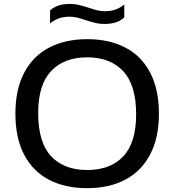

<svg xmlns="http://www.w3.org/2000/svg" viewBox="-20 -949 888 978"><path d="M58.5 -370Q58.5 -494.5 103.8 -579.5Q149 -664.5 231 -707Q313 -749.5 424 -749.5Q536 -749.5 618 -707Q700 -664.5 744.8 -579.2Q789.5 -494 789.5 -370Q789.5 -246 744.2 -161Q699 -76 617 -33.2Q535 9.5 424 9.5Q312.5 9.5 230.2 -33Q148 -75.5 103.2 -160.5Q58.5 -245.5 58.5 -370ZM673.5 -367Q673.5 -515 607.8 -586Q542 -657 424 -657Q306.5 -657 240.5 -587.2Q174.5 -517.5 174.5 -373Q174.5 -224 240 -153.5Q305.5 -83 424 -83Q542.5 -83 608 -152.8Q673.5 -222.5 673.5 -367ZM416 -846.5Q389.5 -855.5 371.5 -859.8Q353.5 -864 334.5 -864Q304 -864 280.8 -855.8Q257.5 -847.5 235 -830V-896Q254 -913 278.5 -921Q303 -929 336.5 -929Q360.5 -929 381.5 -924Q402.5 -919 432 -909.5Q458.5 -900.5 476.5 -896.2Q494.5 -892 513.5 -892Q544 -892 567.2 -900Q590.5 -908 613 -926V-860Q594 -843 569.8 -835Q545.5 -827 511.5 -827Q487.5 -827 466.5 -832Q445.5 -837 416 -846.5Z"/></svg>

Font: Encode Sans Expanded Medium
Style: Regular
Weight: 500
Width: 7
Designer: Multiple Designers
Foundry: Impallari Type
Version: Version 2.000